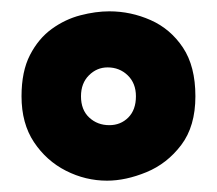

<svg xmlns="http://www.w3.org/2000/svg" viewBox="-20 -692 383 339"><path d="M169 -373Q131 -373 96.5 -390.5Q62 -408 40 -441Q18 -474 18 -522Q18 -566 33 -595Q48 -624 71.5 -641Q95 -658 122 -665Q149 -672 173 -672Q211 -672 246 -656.5Q281 -641 303 -608Q325 -575 325 -522Q325 -469 300 -436Q275 -403 238.5 -388Q202 -373 169 -373ZM173 -471Q193 -471 206.5 -484.5Q220 -498 220 -522Q220 -545 205.5 -559Q191 -573 170 -573Q151 -573 137 -559Q123 -545 123 -522Q123 -498 137.5 -484.5Q152 -471 173 -471Z"/></svg>

Font: Bricolage Grotesque Condensed ExtraBold
Style: Regular
Weight: 800
Width: 3
Designer: Mathieu Triay
Foundry: Atelier Triay
Version: Version 1.000;gftools[0.9.30]